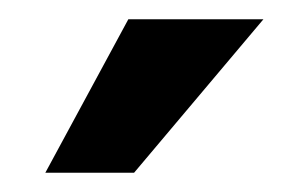

<svg xmlns="http://www.w3.org/2000/svg" viewBox="-20 -748 293 199"><path d="M119 -569H27L113 -728H253Z"/></svg>

Font: Inclusive Sans SemiBold
Style: Italic
Weight: 600
Italic angle: -7°
Designer: Olivia King
Foundry: Olivia King
Version: Version 2.004